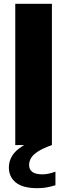

<svg xmlns="http://www.w3.org/2000/svg" viewBox="-20 -760 352 1006"><path d="M60 0V-740H252V0ZM175.5 226Q100 226 63.2 196.5Q26.5 167 26.5 117.5Q26.5 85.5 43 57.5Q59.5 29.5 97.8 5.5Q136 -18.5 202 -38.5L252 0Q204.5 17 178.5 34Q152.5 51 142.5 68.5Q132.5 86 132.5 104.5Q132.5 127.5 149 140.5Q165.5 153.5 202.5 153.5Q216.5 153.5 233.2 150.2Q250 147 270.5 139.5V210.5Q250 217 227 221.5Q204 226 175.5 226Z"/></svg>

Font: Encode Sans SC Condensed Thin ExtraBold
Style: Regular
Weight: 800
Version: Version 3.002